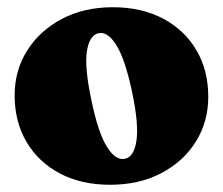

<svg xmlns="http://www.w3.org/2000/svg" viewBox="-20 -499 617 531"><path d="M292 -479Q371.5 -479 431 -447.5Q490.5 -416 523.2 -360.2Q556 -304.5 556 -231.5Q556 -162.5 521.8 -107.5Q487.5 -52.5 426.2 -20.2Q365 12 284.5 12Q205 12 145.8 -19.2Q86.5 -50.5 53.5 -106.2Q20.5 -162 20.5 -235.5Q20.5 -304 55 -359Q89.5 -414 150.8 -446.5Q212 -479 292 -479ZM326 -60Q351 -65.5 357.5 -111Q364 -156.5 345 -246Q326 -335.5 301.8 -374.2Q277.5 -413 251.5 -407Q227 -401 220.2 -356.5Q213.5 -312 233 -221Q251.5 -131.5 275.8 -92.8Q300 -54 326 -60Z"/></svg>

Font: Fraunces 72pt S050 Black
Style: Regular
Weight: 900
Version: Version 1.000; ttfautohint (v1.8.3)